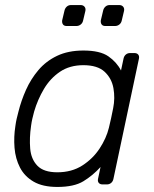

<svg xmlns="http://www.w3.org/2000/svg" viewBox="-20 -730 609 760"><path d="M207 10Q149 10 113 -11Q77 -32 59 -67Q41 -102 37.5 -145Q34 -188 41 -232Q43 -247 46 -260Q49 -273 53 -288Q64 -332 83 -374.5Q102 -417 132 -452.5Q162 -488 206 -509Q250 -530 310 -530Q376 -530 409 -507Q442 -484 459 -451L469 -498Q471 -508 478 -514Q485 -520 495 -520H512Q522 -520 527 -514Q532 -508 530 -498L429 -22Q427 -12 420 -6Q413 0 403 0H386Q376 0 371 -6Q366 -12 368 -22L378 -69Q347 -35 310 -12.5Q273 10 207 10ZM207 -48Q264 -48 306 -75Q348 -102 374.5 -142.5Q401 -183 411 -224Q415 -239 420 -263Q425 -287 428 -302Q436 -342 429 -381Q422 -420 394 -446Q366 -472 310 -472Q256 -472 217.5 -446Q179 -420 154 -378Q129 -336 115 -288Q111 -273 108 -260Q105 -247 103 -232Q96 -184 99.5 -142Q103 -100 128 -74Q153 -48 207 -48ZM397 -627Q387 -627 382.5 -633Q378 -639 379 -649L388 -687Q390 -697 397 -703.5Q404 -710 414 -710H452Q462 -710 467.5 -703.5Q473 -697 471 -687L462 -649Q460 -639 452.5 -633Q445 -627 435 -627ZM244 -627Q234 -627 229.5 -633Q225 -639 226 -649L235 -687Q237 -697 244 -703.5Q251 -710 261 -710H299Q309 -710 314.5 -703.5Q320 -697 318 -687L309 -649Q307 -639 299.5 -633Q292 -627 282 -627Z"/></svg>

Font: Rubik Light
Style: Italic
Weight: 300
Italic angle: -12°
Designer: Hubert and Fischer
Foundry: Hubert and Fischer
Version: Version 2.300;gftools[0.9.30]